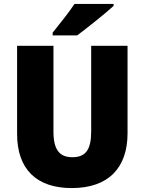

<svg xmlns="http://www.w3.org/2000/svg" viewBox="-20 -947 735 977"><path d="M558 -917V-927H359C330 -882 282 -824 248 -781V-767H373C425 -806 518 -880 558 -917ZM629 -269V-714H444V-278C444 -184 415 -147 348 -147C284 -147 252 -184 252 -277V-714H67V-265C67 -87 165 10 345 10C533 10 629 -94 629 -269Z"/></svg>

Font: Noto Sans Arabic SemCond Blk
Style: Regular
Weight: 900
Width: 4
Designer: Monotype Design Team, Nadine Chahine, Nizar Qandah and Khaled Hosny
Foundry: Monotype Imaging Inc.
Version: Version 2.012